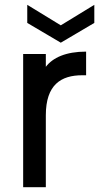

<svg xmlns="http://www.w3.org/2000/svg" viewBox="-20 -776 411 796"><path d="M76 -552V0H170V-298C170 -425 233 -464 321 -464H337V-562C253 -562 199 -537 170 -499V-552ZM93 -681 232 -599 371 -681V-756L232 -671L93 -756Z"/></svg>

Font: Malmofest
Style: Regular
Weight: 400
Designer: Jonny Pinhorn (Poppins), Kolossal
Version: Version 1.004;Glyphs 3.1.2 (3151)